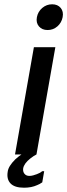

<svg xmlns="http://www.w3.org/2000/svg" viewBox="-20 -720 313 895"><path d="M177 -683Q197 -700 223 -700Q249 -700 263 -683Q277 -666 272 -640Q267 -614 247.5 -597Q228 -580 202 -580Q176 -580 161.5 -597Q147 -614 152 -640Q157 -666 177 -683ZM121 19Q92 42 88 65Q86 80 94 90Q102 100 117 100Q125 100 134.5 97.5Q144 95 151.5 92Q159 89 165 86Q171 83 174 80L177 78H186L177 130Q164 139 153 143Q127 155 92 155Q48 155 29 135Q10 115 16 80Q19 55 51 23Q69 7 80 0H50L138 -500H238L150 0Q139 5 121 19Z"/></svg>

Font: Scada
Style: Italic
Weight: 400
Italic angle: -10°
Designer: Jovanny Lemonad
Foundry: Jovanny Lemonad
Version: Version 4.100;PS 004.100;hotconv 1.0.88;makeotf.lib2.5.64775